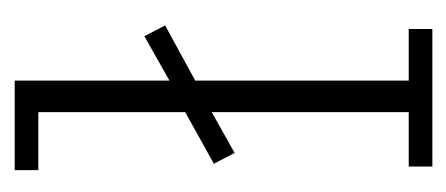

<svg xmlns="http://www.w3.org/2000/svg" viewBox="-198 -426 623 268"><g transform="rotate(-90 114.0 -291.5)"><path d="M35 -276 20 -305 92 -345V-550H11V-583H136V-367L198 -402L213 -373L136 -331V-33H208V0H16V-33H92V-308Z"/></g></svg>

Font: Rokkitt ExtraLight
Style: Regular
Weight: 250
Version: Version 3.103